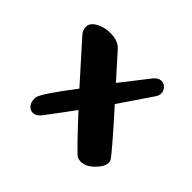

<svg xmlns="http://www.w3.org/2000/svg" viewBox="-94 -546 598 598"><g transform="rotate(45 204.5 -247.0)"><path d="M378 -138Q380 -135 380 -129Q380 -111 359 -90Q338 -69 316 -69Q307 -69 299 -73Q288 -80 197 -178Q174 -146 153 -118.5Q132 -91 131 -89Q118 -71 102 -71Q91 -71 83 -80.5Q75 -90 75 -105V-111Q77 -129 152 -227L41 -351Q30 -363 30 -377Q30 -395 51 -406.5Q72 -418 98 -418Q133 -418 150 -398Q184 -360 220 -320L291 -411Q302 -425 316 -425Q327 -425 335 -416.5Q343 -408 343 -397Q343 -388 338 -380Q329 -366 264 -271Q369 -154 378 -138Z"/></g></svg>

Font: KleponIjo
Style: Ijo
Weight: 400
Designer: Aprian Dwi Nur Sembada & Aurellia CItra
Version: Version 001.000